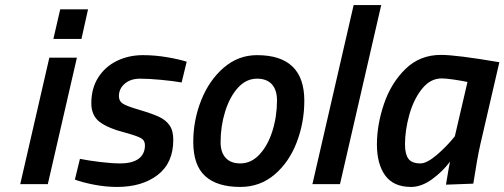

<svg xmlns="http://www.w3.org/2000/svg" viewBox="-20 -728 1994 759"><path d="M218 -691H328L302 -574H191ZM175 -500H284L169 0H60Z M276 -18 296 -100Q331 -93 377 -87.5Q423 -82 455 -82Q503 -82 528 -100.5Q553 -119 553 -154Q553 -173 537 -182Q521 -191 477 -203Q407 -221 374 -246Q341 -271 341 -320Q341 -379 368.5 -422Q396 -465 442.5 -487.5Q489 -510 545 -510Q592 -510 639.5 -502Q687 -494 718 -484L698 -402Q664 -408 615.5 -412.5Q567 -417 534 -417Q496 -417 473 -397Q450 -377 450 -348Q450 -328 466 -318Q482 -308 530 -294Q581 -279 608 -266.5Q635 -254 650 -233Q665 -212 665 -175Q665 -84 603.5 -36.5Q542 11 443 11Q398 11 351.5 2Q305 -7 276 -18Z M744 -167Q744 -253 775.5 -332Q807 -411 864.5 -460.5Q922 -510 996 -510Q1183 -510 1183 -330Q1183 -244 1153 -165.5Q1123 -87 1065.5 -38Q1008 11 930 11Q838 11 791 -32Q744 -75 744 -167ZM1075 -331Q1075 -372 1055 -394.5Q1035 -417 996 -417Q953 -417 920.5 -381Q888 -345 870 -287Q852 -229 852 -166Q852 -126 872 -104Q892 -82 930 -82Q973 -82 1006 -117.5Q1039 -153 1057 -210.5Q1075 -268 1075 -331Z M1378 -708H1487L1324 0H1215Z M1470 -157Q1470 -235 1498 -317.5Q1526 -400 1583 -455.5Q1640 -511 1723 -511Q1785 -511 1954 -482L1879 -158Q1867 -106 1851 -2L1743 2Q1756 -78 1759 -89Q1730 -50 1688 -19.5Q1646 11 1605 11Q1536 11 1503 -34Q1470 -79 1470 -157ZM1778 -189 1828 -404Q1804 -409 1773.5 -413.5Q1743 -418 1726 -418Q1681 -418 1648 -376.5Q1615 -335 1598 -274Q1581 -213 1581 -157Q1581 -119 1594.5 -100.5Q1608 -82 1642 -82Q1667 -82 1706 -115Q1745 -148 1778 -189Z"/></svg>

Font: Cairo SemiBold
Style: Italic
Weight: 600
Italic angle: -13°
Designer: Mohamed Gaber, Accademia di Belle Arti di Urbino and others
Foundry: Kief Type Foundry, Accademia di Belle Arti di Urbino and others
Version: Version 3.011